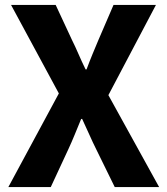

<svg xmlns="http://www.w3.org/2000/svg" viewBox="-20 -763 682 783"><path d="M14 0 220 -382 25 -743H207L274 -599Q287 -573 299.5 -544Q312 -515 329 -480H333Q346 -515 358 -544Q370 -573 381 -599L443 -743H616L422 -375L629 0H448L372 -155Q358 -183 344.5 -213.5Q331 -244 315 -278H311Q297 -244 284.5 -213.5Q272 -183 259 -155L187 0Z"/></svg>

Font: Noto Sans SC Thin ExtraBold
Style: Regular
Weight: 800
Version: Version 2.004-H2;hotconv 1.0.118;makeotfexe 2.5.65603